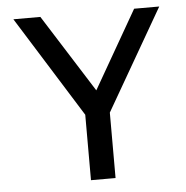

<svg xmlns="http://www.w3.org/2000/svg" viewBox="-48 -670 695 716"><g transform="rotate(-5 300.0 -311.5)"><path d="M264 0V-245L28 -623H129L313 -332L480 -623H574L356 -245V0Z"/></g></svg>

Font: Inconsolata Expanded Medium
Style: Regular
Weight: 500
Width: 7
Monospace: yes
Designer: Raph Levien, Cyreal, Brenton Simpson
Foundry: Raph Levien, Cyreal, Google
Version: Version 3.001; ttfautohint (v1.8.2.53-6de2)